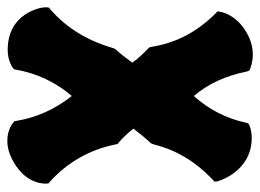

<svg xmlns="http://www.w3.org/2000/svg" viewBox="-113 -601 710 524"><g transform="rotate(90 242.0 -339.0)"><path d="M475 -577C476 -574 452 -671 356 -671C336 -671 323 -665 323 -665L317 -662L315 -656C303 -600 278 -553 242 -513C208 -553 187 -600 175 -658L173 -664L167 -667C166 -667 151 -674 129 -674C112 -674 91 -670 69 -657C18 -628 12 -585 12 -584L11 -577L16 -573C66 -523 97 -466 108 -397L109 -392L112 -389C126 -375 140 -361 151 -345C140 -330 128 -314 115 -300L112 -295C91 -222 56 -165 5 -121L1 -118L0 -113V-106C0 -95 16 -5 116 -5C146 -5 164 -18 165 -19L169 -22L170 -27C180 -85 205 -137 242 -180C279 -133 301 -83 310 -28L311 -23L315 -20C316 -19 333 -4 364 -4C380 -4 400 -8 422 -21C487 -58 481 -111 481 -112L480 -117L476 -120C422 -169 388 -230 374 -300L373 -305L369 -308C355 -320 343 -333 331 -348C343 -364 356 -380 371 -396L374 -403C389 -464 420 -517 471 -565L476 -570Z"/></g></svg>

Font: Hanalei Fill
Style: Regular
Weight: 400
Designer: Astigmatic (AOETI)
Foundry: Astigmatic (AOETI)
Version: Version 1.000